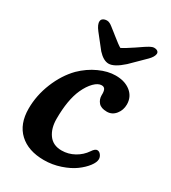

<svg xmlns="http://www.w3.org/2000/svg" viewBox="-163 -722 728 819"><g transform="rotate(30 201.0 -313.0)"><path d="M283.2 -598.6Q289.6 -603 298.6 -609.1Q307.6 -615.2 312 -618.2Q316.4 -621.1 322.5 -625Q328.6 -628.9 332 -630.6Q335.4 -632.3 339.6 -634.3Q343.8 -636.2 346.9 -637Q350.1 -637.7 353 -637.7Q364.3 -637.7 370.4 -632.8Q376.5 -627.9 375.5 -619.6Q373.5 -604.5 355.5 -586.4L287.6 -519.5Q245.1 -481.4 217.8 -481.4Q192.4 -481.4 165 -511.2L111.8 -578.6Q92.3 -603.5 94.2 -619.6Q94.7 -627.9 102.3 -632.8Q109.9 -637.7 121.1 -637.7Q124 -637.7 127.2 -637Q130.4 -636.2 134 -634.5Q137.7 -632.8 140.6 -630.9Q143.6 -628.9 148.7 -625Q153.8 -621.1 157.7 -617.9Q161.6 -614.7 169.2 -608.9Q176.8 -603 182.1 -598.6Q215.8 -571.3 228 -564.9Q241.7 -570.8 283.2 -598.6ZM270.5 -453.1Q316.4 -453.1 344.7 -430.2Q373 -407.2 373 -369.6Q373 -341.8 356.2 -321Q339.4 -300.3 314 -300.3Q285.2 -300.3 272.5 -314.9Q259.8 -329.6 259.8 -349.6Q260.7 -368.7 256.1 -377.9Q251.5 -387.2 239.3 -387.2Q221.7 -387.2 202.6 -367.9Q183.6 -348.6 168.9 -316.4Q143.6 -260.3 143.6 -167Q143.6 -120.1 165.3 -90.3Q187 -60.5 229 -60.5Q262.2 -60.5 291.3 -76.7Q320.3 -92.8 338.4 -119.6Q350.6 -138.2 361.3 -138.2Q371.6 -138.2 378.9 -128.4Q386.2 -118.7 386.2 -107.9Q386.2 -92.3 370.6 -71.8Q355 -51.3 329.3 -32.5Q303.7 -13.7 264.6 -0.5Q225.6 12.7 184.1 12.7Q106.9 12.7 62.7 -28.6Q18.6 -69.8 18.6 -145.5Q18.6 -210.4 44.2 -273.4Q69.8 -336.4 112.3 -379.9Q147.9 -414.6 190.2 -433.8Q232.4 -453.1 270.5 -453.1Z"/></g></svg>

Font: Cooper* SemiBold
Style: Italic
Weight: 600
Italic angle: -7°
Designer: Owen Earl
Foundry: indestructible type*
Version: Version 0.001